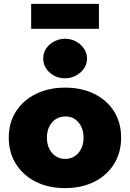

<svg xmlns="http://www.w3.org/2000/svg" viewBox="-20 -958 667 986"><path d="M313 8Q228 8 163 -25Q98 -58 61.5 -116.5Q25 -175 25 -251Q25 -329 62.5 -386.5Q100 -444 165 -476Q230 -508 314 -508Q400 -508 465 -475.5Q530 -443 566 -385.5Q602 -328 602 -251Q602 -174 565.5 -115.5Q529 -57 464 -24.5Q399 8 313 8ZM315 -142Q356 -142 382.5 -172.5Q409 -203 409 -251Q409 -299 383 -329.5Q357 -360 317 -360Q274 -360 247.5 -329.5Q221 -299 221 -251Q221 -203 247.5 -172.5Q274 -142 315 -142ZM314 -556Q268 -556 235 -585.5Q202 -615 202 -658Q202 -688 218 -710.5Q234 -733 260 -746Q286 -759 314 -759Q345 -759 370.5 -745Q396 -731 411.5 -708Q427 -685 427 -658Q427 -628 410.5 -605Q394 -582 368.5 -569Q343 -556 314 -556ZM140 -810V-938H488V-810Z"/></svg>

Font: Paytone One
Style: Regular
Weight: 400
Designer: Vernon Adams
Foundry: Vernon Adams
Version: Version 1.002; ttfautohint (v1.8.4.7-5d5b);gftools[0.9.23]